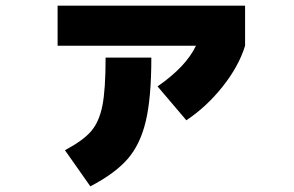

<svg xmlns="http://www.w3.org/2000/svg" viewBox="-20 -604 1040 680"><path d="M184 -442V-584H848V-442Q826 -370 769 -298Q712 -226 640 -178L538 -298Q639 -368 674 -442ZM516 -400Q516 -258 496.5 -175.5Q477 -93 432.5 -41.5Q388 10 300 56L210 -72Q274 -106 302.5 -139Q331 -172 342.5 -229Q354 -286 354 -400Z"/></svg>

Font: M PLUS 1p Black
Style: Regular
Weight: 900
Version: Version 1.061